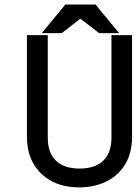

<svg xmlns="http://www.w3.org/2000/svg" viewBox="-20 -810 599 842"><path d="M502.4 -664.6H415L332.5 -728L250.5 -664.6H163.1L266.1 -789.6L265.6 -790H399.9L399.4 -789.6ZM328.6 -70.8Q396.5 -70.8 432.6 -105.2Q468.8 -139.6 468.8 -207V-655.8H559.1V-210.9Q559.1 -130.4 521 -77.1Q482.9 -23.9 417 -2Q375.5 11.7 328.6 11.7Q250.5 11.7 196.3 -21.2Q142.1 -54.2 116.2 -113.3Q98.1 -154.8 98.1 -210.9V-655.8H189.5V-207Q189.5 -140.1 225.3 -105.5Q261.2 -70.8 328.6 -70.8Z"/></svg>

Font: Meera Inimai
Style: Regular
Weight: 400
Version: 2.0.0+20160526